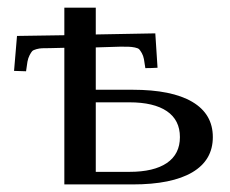

<svg xmlns="http://www.w3.org/2000/svg" viewBox="-20 -487 608 507"><path d="M149.9 -466.8H232.9V-396L390.1 -398.9L396 -308.1Q378.9 -307.1 363.8 -307.1Q361.8 -321.8 360.1 -330.8Q358.4 -339.8 354.5 -346.7Q350.6 -353.5 347.7 -356.7Q344.7 -359.9 336.2 -361.6Q327.6 -363.3 320.8 -363.5Q314 -363.8 298.8 -363.8L232.9 -361.8V-250H330.1Q433.6 -250 487.8 -218Q542 -186 542 -125Q542 -64 487.8 -32Q433.6 0 330.1 0H149.9V-360.8L112.8 -359.9Q98.1 -359.9 91.3 -359.6Q84.5 -359.4 76.2 -357.2Q67.9 -355 64.9 -351.8Q62 -348.6 58.1 -341.1Q54.2 -333.5 52.5 -324.2Q50.8 -314.9 48.8 -298.8L17.1 -299.8L24.9 -392.1L149.9 -394ZM232.9 -33.2H321.8Q386.2 -33.2 420.7 -56.6Q455.1 -80.1 455.1 -125Q455.1 -169.9 420.7 -193.4Q386.2 -216.8 321.8 -216.8H232.9Z"/></svg>

Font: Resagokr
Style: Regular
Weight: 500
Designer: gluk
Foundry: gluk
Version: Version 0.95